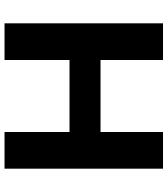

<svg xmlns="http://www.w3.org/2000/svg" viewBox="34 -774 740 848"><g transform="rotate(90 404.0 -350.0)"><path d="M725 -700V0H563V-287H245V0H83V-700H245V-424H563V-700Z"/></g></svg>

Font: Montserrat Alternates
Style: Bold
Weight: 700
Designer: Julieta Ulanovsky
Foundry: Julieta Ulanovsky
Version: Version 7.200